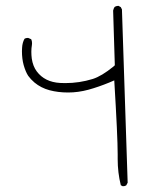

<svg xmlns="http://www.w3.org/2000/svg" viewBox="-20 -587 540 658"><path d="M383.3 -58.1V-41.5Q383.3 4.4 394 47.9L400.9 51.3Q408.2 51.3 412.6 48.3L417.5 39.1Q417 25.9 397.9 -554.7L394 -562.5L386.2 -566.9Q378.4 -566.9 372.6 -563Q369.1 -557.6 367.7 -550.8L373.5 -363.3L368.7 -358.9Q328.6 -326.2 297.9 -316.4Q252 -302.2 203.6 -302.2Q194.8 -302.2 186 -302.7Q133.3 -305.7 106 -342.3Q92.8 -359.9 88.9 -386.2Q87.4 -397.9 87.4 -409.7Q87.4 -421.4 89.4 -433.1Q89.8 -436 89.8 -439Q89.8 -446.8 86.9 -452.6L76.7 -457Q75.7 -457 74.2 -457Q68.4 -457 64 -454.1Q56.6 -440.9 55.7 -423.3Q55.2 -416.5 55.2 -411.6Q55.2 -385.7 61 -364.3Q67.9 -340.3 76.7 -327.1Q85 -315.4 98.1 -304.2Q120.6 -285.6 149.7 -277.8Q178.7 -270 213.4 -270Q248 -270 283 -279.5Q317.9 -289.1 354.5 -304.2L371.6 -311.5Q383.3 -118.7 383.3 -58.1Z"/></svg>

Font: NaikaiFont
Style: ExtraLight
Weight: 200
Version: Version 1.89